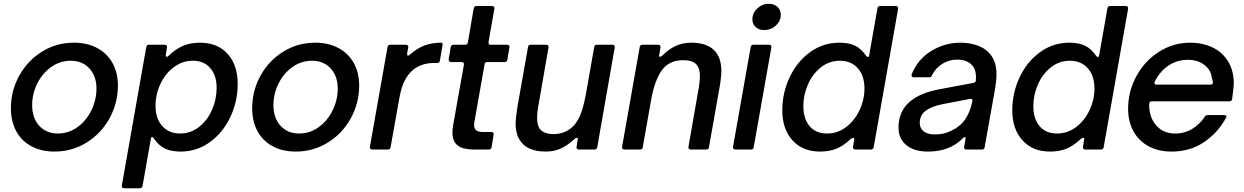

<svg xmlns="http://www.w3.org/2000/svg" viewBox="-20 -795 6616 1021"><path d="M38 -219Q38 -313 82.5 -393Q127 -473 203.5 -520.5Q280 -568 373 -568Q444 -568 497 -539.5Q550 -511 578.5 -459.5Q607 -408 607 -340Q607 -247 562.5 -166Q518 -85 440.5 -37Q363 11 270 11Q199 11 146.5 -17.5Q94 -46 66 -98Q38 -150 38 -219ZM493 -324Q493 -390 455.5 -431Q418 -472 356 -472Q299 -472 252 -438.5Q205 -405 178 -350.5Q151 -296 151 -236Q151 -168 188.5 -126.5Q226 -85 288 -85Q345 -85 392 -119Q439 -153 466 -208.5Q493 -264 493 -324Z M738 194Q735 206 724 206H640Q626 206 628 191L758 -546Q761 -557 772 -557H856Q863 -557 866 -553Q869 -549 868 -543L862 -505L861 -500Q861 -493 867 -493Q871 -493 876 -498Q916 -536 955 -552Q994 -568 1043 -568Q1137 -568 1190.5 -508.5Q1244 -449 1244 -349Q1244 -256 1205 -173Q1166 -90 1096.5 -39.5Q1027 11 940 11Q891 11 858 -4.5Q825 -20 798 -59Q794 -66 789 -66Q783 -66 782 -56ZM1132 -328Q1132 -393 1098.5 -432.5Q1065 -472 1006 -472Q950 -472 904.5 -438Q859 -404 833 -348.5Q807 -293 807 -232Q807 -165 842.5 -125Q878 -85 938 -85Q994 -85 1038.5 -120Q1083 -155 1107.5 -211Q1132 -267 1132 -328Z M1321 -219Q1321 -313 1365.5 -393Q1410 -473 1486.5 -520.5Q1563 -568 1656 -568Q1727 -568 1780 -539.5Q1833 -511 1861.5 -459.5Q1890 -408 1890 -340Q1890 -247 1845.5 -166Q1801 -85 1723.5 -37Q1646 11 1553 11Q1482 11 1429.5 -17.5Q1377 -46 1349 -98Q1321 -150 1321 -219ZM1776 -324Q1776 -390 1738.5 -431Q1701 -472 1639 -472Q1582 -472 1535 -438.5Q1488 -405 1461 -350.5Q1434 -296 1434 -236Q1434 -168 1471.5 -126.5Q1509 -85 1571 -85Q1628 -85 1675 -119Q1722 -153 1749 -208.5Q1776 -264 1776 -324Z M1959 0Q1952 0 1949 -4Q1946 -8 1947 -14L2041 -546Q2044 -557 2055 -557H2139Q2146 -557 2149 -553Q2152 -549 2151 -543L2145 -511V-507Q2145 -499 2150 -499Q2154 -499 2159 -504Q2197 -538 2237 -553Q2277 -568 2326 -568Q2331 -568 2333 -564Q2335 -560 2333 -554L2319 -472Q2318 -460 2305 -460H2287Q2221 -460 2176 -423Q2121 -377 2104 -275L2057 -12Q2056 0 2043 0Z M2594 -12Q2593 0 2580 0H2498Q2443 0 2414.5 -21Q2386 -42 2386 -90Q2386 -111 2390 -131L2447 -451V-453Q2447 -465 2435 -465H2378Q2372 -465 2368.5 -469.5Q2365 -474 2366 -480L2377 -546Q2380 -557 2391 -557H2454Q2465 -557 2468 -569L2499 -751Q2502 -763 2513 -763H2597Q2604 -763 2607 -759Q2610 -755 2609 -749L2578 -572V-568Q2578 -557 2589 -557H2677Q2684 -557 2687 -553Q2690 -549 2689 -543L2678 -477Q2675 -465 2664 -465H2571Q2558 -465 2557 -454L2507 -171Q2501 -140 2501 -131Q2501 -112 2512 -102.5Q2523 -93 2549 -93H2594Q2600 -93 2603 -89Q2606 -85 2605 -79Z M2730 -80Q2722 -106 2722 -138Q2722 -166 2732 -229L2788 -546Q2790 -557 2802 -557H2885Q2892 -557 2895 -553Q2898 -549 2897 -543L2842 -228Q2836 -194 2836 -169Q2836 -131 2850 -110Q2872 -82 2924 -82Q2983 -82 3024 -120Q3050 -144 3066.5 -185Q3083 -226 3096 -296L3140 -546Q3142 -557 3154 -557H3238Q3244 -557 3247 -553Q3250 -549 3249 -543L3156 -12Q3153 0 3142 0H3058Q3051 0 3048 -4Q3045 -8 3046 -14L3052 -52L3053 -56Q3053 -62 3047 -62Q3041 -62 3034 -55Q2996 -20 2960.5 -4.5Q2925 11 2883 11Q2760 11 2730 -80Z M3398 -12Q3397 0 3384 0H3300Q3293 0 3290 -4Q3287 -8 3288 -14L3382 -546Q3385 -557 3396 -557H3480Q3487 -557 3490 -553Q3493 -549 3492 -543L3486 -505L3485 -500Q3485 -493 3490 -493Q3493 -493 3500 -498Q3539 -536 3576 -552Q3613 -568 3655 -568Q3735 -568 3775.5 -530Q3816 -492 3816 -417Q3816 -384 3806 -328L3750 -12Q3749 0 3736 0H3652Q3646 0 3643 -4Q3640 -8 3641 -14L3696 -329Q3702 -362 3702 -388Q3702 -434 3681 -454.5Q3660 -475 3614 -475Q3537 -475 3498.5 -420Q3460 -365 3442 -261Z M3988 -12Q3987 0 3974 0H3890Q3883 0 3880 -4Q3877 -8 3878 -14L3972 -546Q3975 -557 3986 -557H4070Q4077 -557 4080 -553Q4083 -549 4082 -543ZM3981 -692Q3981 -726 4007.5 -750.5Q4034 -775 4068 -775Q4096 -775 4114 -759Q4132 -743 4132 -717Q4132 -683 4105.5 -659Q4079 -635 4044 -635Q4016 -635 3998.5 -651Q3981 -667 3981 -692Z M4140 -208Q4140 -301 4179 -384Q4218 -467 4287.5 -517.5Q4357 -568 4444 -568Q4493 -568 4526 -552.5Q4559 -537 4586 -498Q4590 -492 4595 -492Q4601 -492 4602 -501L4646 -751Q4648 -763 4660 -763H4744Q4751 -763 4754 -759Q4757 -755 4756 -749L4626 -12Q4623 0 4612 0H4528Q4521 0 4518 -4Q4515 -8 4516 -14L4522 -52L4523 -56Q4523 -62 4517 -62Q4512 -62 4504 -56Q4465 -19 4427 -4Q4389 11 4341 11Q4248 11 4194 -49Q4140 -109 4140 -208ZM4577 -325Q4577 -392 4541.5 -432Q4506 -472 4446 -472Q4390 -472 4345.5 -437Q4301 -402 4276.5 -346Q4252 -290 4252 -230Q4252 -164 4285 -124.5Q4318 -85 4378 -85Q4434 -85 4479.5 -119.5Q4525 -154 4551 -209.5Q4577 -265 4577 -325Z M4758 -117Q4758 -281 4979 -321L5156 -354Q5167 -356 5169 -364Q5170 -372 5170 -386Q5170 -423 5152 -445Q5125 -478 5069 -478Q5027 -478 4991 -455.5Q4955 -433 4936 -395Q4933 -384 4922 -384H4839Q4832 -384 4829 -388.5Q4826 -393 4828 -400Q4861 -481 4933 -524.5Q5005 -568 5087 -568Q5136 -568 5177 -553.5Q5218 -539 5242 -511Q5279 -471 5279 -400Q5279 -363 5269 -309L5216 -12Q5215 0 5202 0H5118Q5112 0 5109 -4Q5106 -8 5107 -14L5114 -53L5115 -59Q5115 -66 5110 -66Q5106 -66 5102 -62Q5077 -36 5049 -21Q4993 11 4914 11Q4842 11 4800 -23Q4758 -57 4758 -117ZM5035 -98Q5085 -121 5111.5 -159Q5138 -197 5151 -256V-260Q5151 -272 5138 -269L4992 -241Q4935 -230 4903 -206.5Q4871 -183 4871 -141Q4871 -112 4892.5 -96Q4914 -80 4952 -80Q4998 -80 5035 -98Z M5363 -208Q5363 -301 5402 -384Q5441 -467 5510.5 -517.5Q5580 -568 5667 -568Q5716 -568 5749 -552.5Q5782 -537 5809 -498Q5813 -492 5818 -492Q5824 -492 5825 -501L5869 -751Q5871 -763 5883 -763H5967Q5974 -763 5977 -759Q5980 -755 5979 -749L5849 -12Q5846 0 5835 0H5751Q5744 0 5741 -4Q5738 -8 5739 -14L5745 -52L5746 -56Q5746 -62 5740 -62Q5735 -62 5727 -56Q5688 -19 5650 -4Q5612 11 5564 11Q5471 11 5417 -49Q5363 -109 5363 -208ZM5800 -325Q5800 -392 5764.5 -432Q5729 -472 5669 -472Q5613 -472 5568.5 -437Q5524 -402 5499.5 -346Q5475 -290 5475 -230Q5475 -164 5508 -124.5Q5541 -85 5601 -85Q5657 -85 5702.5 -119.5Q5748 -154 5774 -209.5Q5800 -265 5800 -325Z M5979 -217Q5979 -309 6023 -390Q6067 -471 6143 -519.5Q6219 -568 6310 -568Q6374 -568 6426.5 -543.5Q6479 -519 6510 -469.5Q6541 -420 6541 -349Q6540 -325 6532 -268Q6529 -256 6518 -256H6105Q6096 -256 6093.5 -251.5Q6091 -247 6091 -236Q6091 -171 6128.5 -128Q6166 -85 6229 -85Q6280 -85 6320.5 -110Q6361 -135 6387 -175Q6392 -183 6403 -183H6489Q6497 -183 6500.5 -179.5Q6504 -176 6501 -171Q6457 -89 6382.5 -39Q6308 11 6210 11Q6139 11 6086.5 -18Q6034 -47 6006.5 -98.5Q5979 -150 5979 -217ZM6416 -345Q6430 -345 6430 -356Q6430 -364 6425 -376Q6421 -422 6385 -449.5Q6349 -477 6297 -477Q6250 -477 6210.5 -456.5Q6171 -436 6143 -398Q6131 -382 6120 -360Q6119 -358 6119 -354Q6119 -345 6131 -345Z"/></svg>

Font: Open Sauce Two Medium Italic
Style: Regular
Weight: 500
Italic angle: -10°
Designer: Alfredo Marco Pradil
Foundry: Creative Sauce Fz LLC
Version: Version 1.477